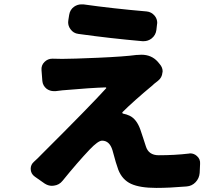

<svg xmlns="http://www.w3.org/2000/svg" viewBox="-20 -832 1040 901"><path d="M347.7 -672.9Q324.2 -675.8 310.5 -695.3Q299.8 -710 299.8 -727.5Q299.8 -732.4 300.8 -738.3L304.7 -762.7Q308.6 -787.1 328.1 -800.8Q343.8 -811.5 362.3 -811.5Q366.2 -811.5 371.1 -811.5Q508.8 -792 668 -778.3Q690.4 -776.4 706.1 -757.8Q717.8 -743.2 717.8 -724.6Q717.8 -720.7 716.8 -716.8L713.9 -691.4Q710.9 -667 691.4 -651.4Q674.8 -638.7 654.3 -638.7Q651.4 -638.7 648.4 -638.7Q494.1 -652.3 347.7 -672.9ZM625 -574.2Q633.8 -575.2 643.6 -575.2Q690.4 -575.2 719.7 -543L729.5 -531.2Q743.2 -515.6 743.2 -497.1Q743.2 -494.1 742.2 -491.2Q740.2 -467.8 721.7 -453.1Q716.8 -449.2 708 -442.4Q699.2 -435.5 698.2 -433.6Q605.5 -356.4 554.7 -305.7Q553.7 -303.7 554.2 -301.8Q554.7 -299.8 557.6 -298.8Q573.2 -295.9 587.9 -289.1Q621.1 -273.4 638.7 -223.6Q643.6 -210.9 651.9 -184.1Q660.2 -157.2 664.1 -146.5Q676.8 -103.5 724.6 -103.5Q799.8 -103.5 866.2 -111.3Q869.1 -112.3 872.1 -112.3Q890.6 -112.3 904.3 -99.6Q920.9 -85 918.9 -62.5L917 -20.5Q915 4.9 897.9 22.9Q880.9 41 855.5 43Q774.4 49.8 713.9 49.8Q636.7 49.8 595.2 30.8Q553.7 11.7 535.2 -35.2Q525.4 -60.5 507.8 -127Q494.1 -171.9 459 -171.9Q440.4 -171.9 400.4 -129.9Q344.7 -71.3 273.4 16.6Q257.8 36.1 233.4 39.1Q228.5 40 223.6 40Q206.1 40 189.5 29.3L143.6 -2.9Q124 -16.6 124 -40Q124 -59.6 139.6 -73.2Q158.2 -89.8 174.8 -107.4Q402.3 -334 477.5 -417Q479.5 -418 478.5 -419.9Q477.5 -421.9 475.6 -421.9Q408.2 -419.9 273.4 -408.2Q257.8 -406.2 241.2 -404.3Q236.3 -404.3 232.4 -404.3Q214.8 -404.3 199.2 -415Q180.7 -429.7 178.7 -452.1L174.8 -502.9Q172.9 -525.4 188.5 -541Q204.1 -556.6 225.6 -556.6Q226.6 -556.6 227.5 -556.6Q250 -555.7 271.5 -555.7Q317.4 -555.7 440.4 -561Q563.5 -566.4 621.1 -574.2Q623 -574.2 625 -574.2Z"/></svg>

Font: Gen Jyuu Gothic Heavy
Style: Bold
Weight: 900
Designer: [Source Han Sans]
Ryoko NISHIZUKA  (kana & ideographs); Paul D. Hunt (Latin, Greek & Cyrillic); Wenlong ZHANG  (bopomofo
Version: Version 1.002.20150607